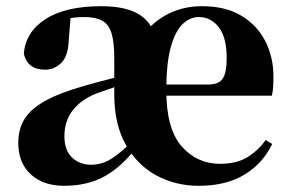

<svg xmlns="http://www.w3.org/2000/svg" viewBox="-20 -583 936 620"><path d="M187 17Q120 17 79.5 -20Q39 -57 39 -122Q39 -166 59 -198.5Q79 -231 125.5 -257Q172 -283 253 -306Q291 -317 342.5 -330Q394 -343 434 -353V-330Q394 -317 355 -303.5Q316 -290 291 -281Q243 -262 215.5 -227.5Q188 -193 188 -143Q188 -98 212.5 -74.5Q237 -51 274 -51Q297 -51 317.5 -59Q338 -67 362.5 -86.5Q387 -106 421 -140L438 -125H435Q397 -73 358.5 -41.5Q320 -10 278.5 3.5Q237 17 187 17ZM622 17Q547 17 485 -16.5Q423 -50 386 -116Q349 -182 349 -278V-394Q349 -447 340 -476Q331 -505 309.5 -516.5Q288 -528 250 -528Q226 -528 200 -523Q174 -518 136 -504L208 -529L202 -453Q200 -401 177.5 -379.5Q155 -358 126 -358Q69 -358 57 -409Q62 -479 126.5 -521Q191 -563 307 -563Q388 -563 431.5 -535Q475 -507 488 -444L427 -446Q459 -502 512.5 -532.5Q566 -563 632 -563Q708 -563 759 -532.5Q810 -502 836.5 -450.5Q863 -399 863 -335Q863 -316 862 -302Q861 -288 858 -274H416V-310H651Q687 -310 699.5 -329.5Q712 -349 712 -395Q712 -462 686.5 -495Q661 -528 622 -528Q593 -528 569 -504.5Q545 -481 531 -429Q517 -377 517 -291Q517 -167 566.5 -110.5Q616 -54 691 -54Q744 -54 779 -75.5Q814 -97 838 -131L859 -118Q828 -54 768.5 -18.5Q709 17 622 17Z"/></svg>

Font: Noto Serif SC ExtraLight Black
Style: Regular
Weight: 900
Version: Version 2.002-H1;hotconv 1.1.0;makeotfexe 2.6.0